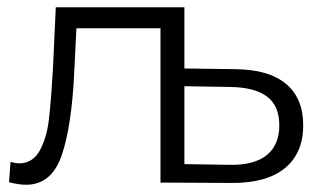

<svg xmlns="http://www.w3.org/2000/svg" viewBox="-20 -504 888 530"><path d="M489 -484V0H423V-426H191L185 -306Q178 -155 150 -74.5Q122 6 52 6Q32 6 5 -1L9 -57Q26 -53 32 -53Q70 -53 89.5 -88Q109 -123 115 -174.5Q121 -226 126 -311L134 -484ZM817 -158Q817 -81 766 -39.5Q715 2 618 1L423 0V-484H489V-315L631 -313Q722 -312 769.5 -272.5Q817 -233 817 -158ZM751 -158Q751 -212 717 -237.5Q683 -263 615 -264L489 -266V-51L615 -49Q682 -48 716.5 -76Q751 -104 751 -158Z"/></svg>

Font: Montserrat Ace
Style: Regular
Weight: 400
Designer: Julieta Ulanovsky
Foundry: Julieta Ulanovsky
Version: Version 1